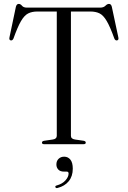

<svg xmlns="http://www.w3.org/2000/svg" viewBox="-20 -739 655 984"><path d="M117.5 -700H493.5Q511 -700 520.2 -709.5Q529.5 -719 538.5 -719Q549.5 -719 553 -704.5L586.5 -547.5Q589.5 -534 580 -532Q570.5 -530.5 566 -541.5Q544.5 -601.5 527 -631.2Q509.5 -661 490 -670.5Q470.5 -680 442.5 -680H343.5V-43Q343.5 -27 364.5 -24L409 -17.5Q419.5 -15.5 419.5 -8Q419.5 0 408 0H206.5Q195 0 195 -8Q195 -15.5 206 -17.5L250.5 -24Q271 -27 271 -43V-680H172Q143.5 -680 124 -670Q104.5 -660 87.2 -630.2Q70 -600.5 49 -541.5Q44 -530.5 35 -532Q25.5 -534 28.5 -547.5L61.5 -704.5Q65.5 -719 76 -719Q85 -719 92.8 -709.5Q100.5 -700 117.5 -700ZM308.5 140.5Q288.5 140.5 278.8 130Q269 119.5 269 104Q269 86 280.2 75Q291.5 64 309 64Q328.5 64 340.8 79.2Q353 94.5 353 125.5Q353 164.5 332.2 189.8Q311.5 215 276 224Q266.5 227 264 220.5Q261.5 213.5 270.5 211.5Q299.5 203.5 315.5 185.5Q331.5 167.5 331.5 150.5Q331.5 140.5 322 140.5Z"/></svg>

Font: Fraunces 72pt Light
Style: Regular
Weight: 300
Version: Version 1.000;[0bf87f6ff]